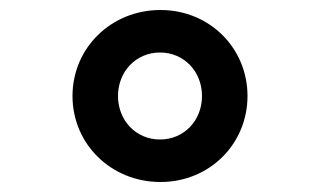

<svg xmlns="http://www.w3.org/2000/svg" viewBox="-20 -730 640 384"><path d="M125 -538C125 -442 202 -366 301 -366C399 -366 475 -442 475 -538C475 -634 399 -710 301 -710C202 -710 125 -634 125 -538ZM300 -451C252 -451 216 -489 216 -538C216 -587 252 -625 300 -625C348 -625 384 -587 384 -538C384 -489 348 -451 300 -451Z"/></svg>

Font: CommitMono
Style: 600Regular
Weight: 600
Monospace: yes
Designer: Eigil Nikolajsen
Foundry: Eigil Nikolajsen
Version: Version 1.143